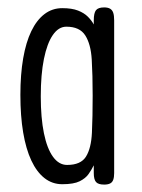

<svg xmlns="http://www.w3.org/2000/svg" viewBox="-20 -488 383 518"><path d="M261 10Q245 10 239 3Q233 -4 233 -21V-42Q227 -30 219 -18.5Q211 -7 195 1Q179 9 148 9Q121 9 100 -7.5Q79 -24 64.5 -55Q50 -86 42.5 -130.5Q35 -175 35 -232Q35 -287 42.5 -330.5Q50 -374 64.5 -404Q79 -434 100 -450Q121 -466 148 -466Q174 -466 190.5 -459.5Q207 -453 217 -443Q227 -433 233 -422V-433Q233 -453 239 -460.5Q245 -468 261 -468Q271 -468 277 -464.5Q283 -461 285.5 -453.5Q288 -446 288 -433V-21Q288 -10 285.5 -3Q283 4 277 7Q271 10 261 10ZM161 -43Q198 -43 212 -65.5Q226 -88 228 -130Q230 -172 230 -230Q230 -286 227.5 -327.5Q225 -369 210 -392.5Q195 -416 159 -416Q138 -416 122.5 -393.5Q107 -371 98.5 -329Q90 -287 90 -228Q90 -170 98.5 -128.5Q107 -87 123 -65Q139 -43 161 -43Z"/></svg>

Font: Fredoka Condensed Light
Style: Regular
Weight: 300
Width: 3
Designer: Ben Nathan
Foundry: Milena B. Brandão, Ben Nathan
Version: Version 2.001